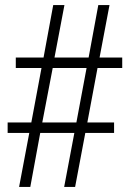

<svg xmlns="http://www.w3.org/2000/svg" viewBox="-20 -734 512 754"><path d="M55 0H99L138 -212H272L232 0H275L315 -212H428V-253H323L363 -467H460V-508H371L410 -714H366L328 -508H194L233 -714H189L151 -508H42V-467H143L103 -253H10V-212H95ZM146 -253 187 -467H320L280 -253Z"/></svg>

Font: Noto Serif Thai Condensed Light
Style: Regular
Weight: 300
Width: 3
Designer: Monotype Design Team
Foundry: Monotype Imaging Inc.
Version: Version 2.002